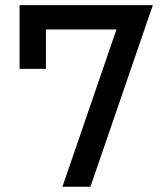

<svg xmlns="http://www.w3.org/2000/svg" viewBox="-20 -713 626 733"><path d="M218.3 0 456.5 -693.4H563.5L325.2 0ZM54.7 -450.2V-678.7H155.3V-450.2ZM54.7 -600.6V-693.4H563.5L494.1 -600.6Z"/></svg>

Font: Cascadia Mono PL
Style: Regular
Weight: 400
Monospace: yes
Designer: Aaron Bell
Foundry: Saja Typeworks
Version: Version 2102.003